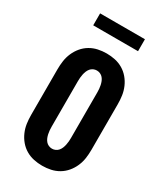

<svg xmlns="http://www.w3.org/2000/svg" viewBox="-227 -1015 954 1113"><g transform="rotate(30 250.0 -458.5)"><path d="M250 8Q221 8 193 2Q165 -4 140.5 -18.5Q116 -33 97.5 -55Q79 -77 67.5 -103.5Q56 -130 52 -158Q48 -186 48 -215V-520Q48 -549 52 -577Q56 -605 67.5 -631.5Q79 -658 97.5 -680Q116 -702 140.5 -716.5Q165 -731 193 -737Q221 -743 250 -743Q279 -743 307 -737Q335 -731 359.5 -716.5Q384 -702 402.5 -680Q421 -658 432.5 -631.5Q444 -605 448 -577Q452 -549 452 -520V-215Q452 -186 448 -158Q444 -130 432.5 -103.5Q421 -77 402.5 -55Q384 -33 359.5 -18.5Q335 -4 307 2Q279 8 250 8ZM250 -106Q262 -106 273 -111Q284 -116 291.5 -125Q299 -134 303.5 -145Q308 -156 310.5 -168Q313 -180 314 -191.5Q315 -203 315 -215V-520Q315 -532 314 -543.5Q313 -555 310.5 -567Q308 -579 303.5 -590Q299 -601 291.5 -610Q284 -619 273 -624Q262 -629 250 -629Q238 -629 227 -624Q216 -619 208.5 -610Q201 -601 196.5 -590Q192 -579 189.5 -567Q187 -555 186 -543.5Q185 -532 185 -520V-215Q185 -203 186 -191.5Q187 -180 189.5 -168Q192 -156 196.5 -145Q201 -134 208.5 -125Q216 -116 227 -111Q238 -106 250 -106ZM100 -845V-925H400V-845Z"/></g></svg>

Font: Iosevka SS04 Heavy
Style: Regular
Weight: 900
Monospace: yes
Designer: Belleve Invis
Foundry: Belleve Invis
Version: Version 19.0.0; ttfautohint (v1.8.4)